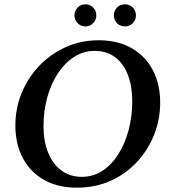

<svg xmlns="http://www.w3.org/2000/svg" viewBox="-20 -857 812 887"><path d="M335 10Q246 10 182.5 -26.5Q119 -63 85 -127.5Q51 -192 51 -277Q51 -356 80 -427Q109 -498 161.5 -553Q214 -608 284 -639.5Q354 -671 436 -671Q524 -671 588 -634.5Q652 -598 686 -533Q720 -468 720 -383Q720 -305 692 -234.5Q664 -164 612.5 -108.5Q561 -53 490.5 -21.5Q420 10 335 10ZM358 -40Q410 -40 452.5 -67.5Q495 -95 526 -143.5Q557 -192 574 -255.5Q591 -319 591 -390Q591 -458 571 -510.5Q551 -563 512 -592.5Q473 -622 417 -622Q366 -622 323 -594.5Q280 -567 248 -519Q216 -471 198.5 -407.5Q181 -344 181 -272Q181 -204 202.5 -151.5Q224 -99 263.5 -69.5Q303 -40 358 -40ZM375 -735Q353 -735 338.5 -750Q324 -765 324 -786Q324 -807 338.5 -822Q353 -837 375 -837Q396 -837 410.5 -822Q425 -807 425 -786Q425 -765 410.5 -750Q396 -735 375 -735ZM557 -735Q535 -735 520.5 -750Q506 -765 506 -786Q506 -807 520.5 -822Q535 -837 557 -837Q579 -837 593.5 -822Q608 -807 608 -786Q608 -765 593.5 -750Q579 -735 557 -735Z"/></svg>

Font: Spectral SC SemiBold
Style: Italic
Weight: 600
Italic angle: -10°
Designer: Jean-Baptiste Levee
Foundry: Production Type
Version: Version 2.001